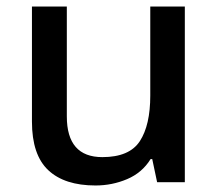

<svg xmlns="http://www.w3.org/2000/svg" viewBox="-20 -559 670 589"><path d="M547 -539V0H462L447 -71H442Q416 -29 370 -9.5Q324 10 273 10Q178 10 128 -37Q78 -84 78 -186V-539H185V-202Q185 -77 294 -77Q377 -77 409 -126Q441 -175 441 -266V-539Z"/></svg>

Font: Noto Sans Kannada Medium
Style: Regular
Weight: 500
Designer: Jelle Bosma - Monotype Design Team
Foundry: Monotype Imaging Inc.
Version: Version 2.005; ttfautohint (v1.8.4.7-5d5b)